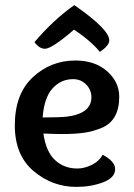

<svg xmlns="http://www.w3.org/2000/svg" viewBox="-20 -722 525 752"><path d="M408 -564Q408 -543 371 -519Q354 -540 329 -561.5Q304 -583 287 -594L270 -606Q183 -531 156 -531Q134 -531 115 -557Q189 -644 271 -702Q408 -607 408 -564ZM223 -197Q196 -197 150 -199Q160 -128 195.5 -95Q231 -62 283 -62Q310 -62 339 -76Q368 -90 382 -116Q431 -90 431 -60Q431 -26 384 -8Q337 10 279 10Q185 10 111.5 -52Q38 -114 38 -231Q38 -354 108.5 -419.5Q179 -485 275 -485Q352 -485 399.5 -443Q447 -401 447 -343Q447 -296 429.5 -265.5Q412 -235 378 -221Q344 -207 309 -202Q274 -197 223 -197ZM266 -412Q219 -412 186 -376Q153 -340 147 -262Q211 -262 241 -265Q338 -277 338 -341Q338 -370 317.5 -391Q297 -412 266 -412Z"/></svg>

Font: Overlock
Style: Bold
Weight: 700
Designer: Dario Muhafara
Foundry: Dario Manuel Muhafara
Version: Version 1.001